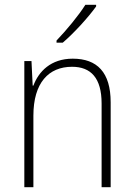

<svg xmlns="http://www.w3.org/2000/svg" viewBox="-20 -785 562 805"><path d="M383 -758V-765H338C309 -719 259 -659 217 -615V-606H243C290 -646 351 -713 383 -758ZM285 -539C193 -539 142 -485 120 -426H117L112 -529H82V0H120V-300C120 -438 184 -505 282 -505C361 -505 406 -458 406 -351V0H444V-356C444 -482 387 -539 285 -539Z"/></svg>

Font: Noto Sans Lao SemiCondensed ExtraLight
Style: Regular
Weight: 200
Width: 4
Designer: Monotype Design Team
Foundry: Monotype Imaging Inc.
Version: Version 2.003